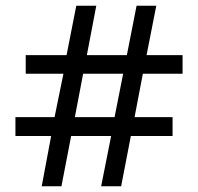

<svg xmlns="http://www.w3.org/2000/svg" viewBox="-20 -652 693 672"><path d="M159 -176H34V-242H171L202 -394H70V-459H213L247 -632H317L284 -459H424L458 -632H527L493 -459H619V-394H480L451 -242H584V-176H438L404 0H334L369 -176H229L195 0H126ZM381 -242 411 -394H271L242 -242Z"/></svg>

Font: ukorean85
Style: Book
Weight: 400
Designer: Jelle Bosma - Monotype Design Team
Foundry: Monotype Imaging Inc.
Version: Version 2.003